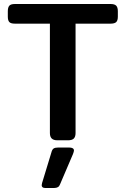

<svg xmlns="http://www.w3.org/2000/svg" viewBox="-20 -700 627 958"><path d="M229 -36V-582H54Q34 -582 26.5 -590Q19 -598 19 -617V-644Q19 -663 26.5 -671.5Q34 -680 54 -680H532Q552 -680 560 -671.5Q568 -663 568 -644V-617Q568 -598 560 -590Q552 -582 532 -582H357V-36Q357 -18 348.5 -9Q340 0 319 0H267Q247 0 238 -9Q229 -18 229 -36ZM188 224Q188 221 190 213L236 62Q240 46 247.5 41Q255 36 272 36H324Q349 36 349 51Q349 56 344 69L279 221Q273 238 250 238H206Q188 238 188 224Z"/></svg>

Font: Mitr
Style: Regular
Weight: 400
Designer: Thanarat Vachiruckul
Foundry: Cadson Demak
Version: Version 1.002